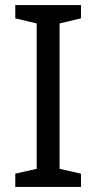

<svg xmlns="http://www.w3.org/2000/svg" viewBox="-20 -734 379 754"><path d="M298 0H40V-52L124 -71V-642L40 -662V-714H298V-662L214 -642V-71L298 -52Z"/></svg>

Font: Noto Sans Kaithi
Style: Regular
Weight: 400
Designer: Monotype Design Team
Foundry: Monotype Imaging Inc.
Version: Version 2.005; ttfautohint (v1.8.4.7-5d5b)